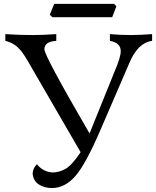

<svg xmlns="http://www.w3.org/2000/svg" viewBox="-20 -869 801 986"><path d="M246.6 96.7Q208.5 96.7 179.7 78.4Q150.9 60.1 147.5 21.5Q149.9 -7.3 169.9 -25.4Q200.2 13.2 249.5 16.6Q283.2 16.6 316.2 -1.7Q349.1 -20 394 -87.4L120.6 -559.1Q91.3 -609.9 65.7 -630.9Q40 -651.9 7.3 -659.2V-693.8Q77.6 -689 147.9 -689Q198.7 -689 269 -693.8V-659.2Q208 -655.8 208 -615.7Q208 -582.5 439.9 -183.6L566.9 -498Q600.1 -574.7 600.1 -606Q600.1 -649.4 544.4 -659.2V-693.8Q598.6 -689 652.8 -689Q707 -689.5 761.2 -693.8V-659.2Q687.5 -649.4 644.5 -545.9L500.5 -212.4Q420.9 -25.9 366.9 35.4Q313 96.7 246.6 96.7ZM556.2 -780.8H248.5L235.8 -793.5L258.3 -849.1H565.9L577.6 -836.4Z"/></svg>

Font: Kelvinch
Style: Regular
Weight: 400
Designer: Paul James MIller
Foundry: High-Logic / Made with FontCreator
Version: Version 3.30 September 23, 2016